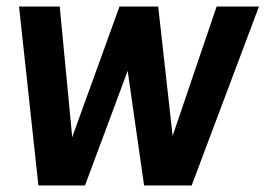

<svg xmlns="http://www.w3.org/2000/svg" viewBox="-20 -565 809 585"><path d="M97 0H239L369 -349L419 0H564L769 -545H640L506 -151L462 -545H344L200 -147L162 -545H38Z"/></svg>

Font: Ronzino Bold
Style: Italic
Weight: 700
Italic angle: -8°
Designer: Nunzio Mazzaferro
Foundry: Collletttivo
Version: Version 1.000;Glyphs 3.3 (3337)